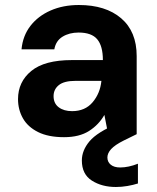

<svg xmlns="http://www.w3.org/2000/svg" viewBox="-20 -536 626 767"><path d="M236 12Q173 12 132 -8.5Q91 -29 71.5 -63.5Q52 -98 52 -140Q52 -209 105 -252.5Q158 -296 267 -296H391Q391 -352 368.5 -379Q346 -406 294 -406Q257 -406 230 -389.5Q203 -373 197 -339H66Q71 -393 101.5 -432.5Q132 -472 182 -494Q232 -516 295 -516Q402 -516 464 -463Q526 -410 526 -312V0H412L397 -77Q375 -38 336 -13Q297 12 236 12ZM268 -92Q320 -92 350 -127.5Q380 -163 385 -212V-213H282Q236 -213 215 -196Q194 -179 194 -152Q194 -123 214.5 -107.5Q235 -92 268 -92ZM443 211Q387 211 347 185.5Q307 160 307 105Q307 65 337.5 28.5Q368 -8 451 -43L496 -63L526 0L475 25Q439 43 424 59.5Q409 76 409 93Q409 111 422.5 122Q436 133 460 133Q493 133 531 118V197Q512 203 489 207Q466 211 443 211Z"/></svg>

Font: DM Sans
Style: Bold
Weight: 700
Designer: Colophon Foundry, Jonny Pinhorn
Foundry: Colophon Foundry
Version: Version 4.004; ttfautohint (v1.8.4.7-5d5b)